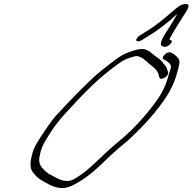

<svg xmlns="http://www.w3.org/2000/svg" viewBox="-20 -908 978 975"><path d="M261 -317C226 -276 157 -172 149 -144C133 -92 126 -54 152 -27C165 -10 182 4 204 15L231 30C247 38 270 47 296 47C309 47 323 44 338 38C391 16 450 -30 497 -76L543 -120C572 -146 599 -170 629 -194C695 -255 753 -315 808 -392C856 -459 872 -508 884 -555C891 -587 898 -600 879 -619C870 -628 863 -634 856 -637L846 -642C824 -647 797 -615 809 -608L818 -603C824 -600 831 -595 839 -588C852 -574 849 -566 840 -540C829 -498 816 -453 772 -392C732 -337 689 -288 645 -245C602 -203 559 -172 516 -131C472 -90 426 -42 378 -12C359 1 342 11 322 11C287 11 262 -8 240 -19C218 -28 207 -42 193 -57C181 -73 176 -88 181 -114C188 -151 194 -169 233 -230C255 -265 277 -292 293 -311C311 -331 338 -361 375 -400C435 -463 463 -490 512 -531C539 -552 577 -584 605 -600C618 -608 666 -626 678 -623C704 -617 719 -601 734 -587C757 -568 783 -552 787 -523L790 -513C791 -510 794 -508 799 -508C809 -508 823 -516 830 -526C833 -531 835 -536 834 -539L831 -549C827 -565 823 -572 811 -584C799 -606 772 -619 752 -636C741 -646 727 -657 706 -659C680 -662 618 -639 594 -624C565 -606 524 -572 493 -548C432 -499 322 -384 261 -317ZM677 -716C669 -705 671 -698 682 -698C687 -698 695 -701 700 -704L719 -716C774 -748 831 -791 881 -838L869 -818C861 -805 853 -791 843 -774C816 -733 781 -683 805 -673C815 -668 828 -669 842 -682C861 -699 850 -704 841 -707L840 -708C855 -738 886 -787 908 -822C925 -848 946 -877 934 -885C919 -894 893 -881 876 -867C859 -853 836 -833 816 -816C782 -788 747 -762 711 -741L692 -729C686 -725 680 -721 677 -716Z"/></svg>

Font: Stray Cat
Style: UltObl
Weight: 400
Version: Version 1.0